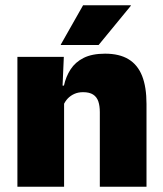

<svg xmlns="http://www.w3.org/2000/svg" viewBox="-20 -708 618 728"><path d="M358.5 0V-283Q358.5 -306.5 352.8 -323.5Q347 -340.5 333 -349.5Q319 -358.5 295 -358.5Q276.5 -358.5 262 -352Q247.5 -345.5 237.2 -334.8Q227 -324 221 -310.5L194 -383.5H222.5Q230 -418 247.8 -445.2Q265.5 -472.5 297.2 -488.5Q329 -504.5 378.5 -504.5Q432.5 -504.5 467.2 -483.5Q502 -462.5 518.8 -420.2Q535.5 -378 535.5 -313.5V0ZM46 0V-492.5H222L216.5 -366L223 -348V0ZM295 -688H476V-686L354 -537.5H210.5V-539Z"/></svg>

Font: Anek Latin Medium ExtraBold
Style: Regular
Weight: 800
Version: Version 1.003